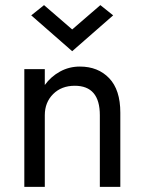

<svg xmlns="http://www.w3.org/2000/svg" viewBox="-20 -730 565 750"><path d="M262 -615 372 -710 422 -670 262 -530 102 -670 152 -710ZM370 -280Q370 -395 272 -395Q220 -395 187.5 -362.5Q155 -330 155 -280V0H75V-460H155V-398Q179 -431 214.5 -450.5Q250 -470 292 -470Q363 -470 406.5 -424.5Q450 -379 450 -290V0H370Z"/></svg>

Font: Von Book
Style: Regular
Weight: 400
Version: Version 4.000; ttfautohint (v1.8.4.7-5d5b)